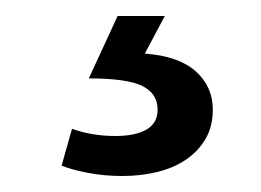

<svg xmlns="http://www.w3.org/2000/svg" viewBox="-20 -20 326 240"><path d="M127 0H186L161 47Q203 50 224.5 69Q246 88 246 117Q246 138 237 153.5Q228 169 212.5 179.5Q197 190 176.5 195Q156 200 133 200Q110 200 89.5 196Q69 192 57 187L70 141Q95 150 124 150Q149 150 163 142Q177 134 177 117Q177 97 158 87.5Q139 78 91 78Z"/></svg>

Font: Mukta Mahee Medium
Style: Regular
Weight: 500
Designer: Shuchita Grover, Noopur Datye, Girish Dalvi, Yashodeep Gholap
Foundry: Ek Type
Version: Version 2.538;PS 1.000;hotconv 16.6.51;makeotf.lib2.5.65220;